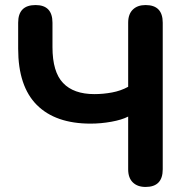

<svg xmlns="http://www.w3.org/2000/svg" viewBox="-20 -733 740 761"><path d="M557 8Q525 8 506.5 -10Q488 -28 488 -62V-271Q463 -258 421.5 -250.5Q380 -243 339 -243Q200 -243 126 -317Q52 -391 52 -540V-643Q52 -713 121 -713Q188 -713 188 -643V-546Q188 -448 230 -404Q272 -360 354 -360Q389 -360 424 -366.5Q459 -373 488 -389V-643Q488 -677 506.5 -695Q525 -713 557 -713Q625 -713 625 -643V-62Q625 8 557 8Z"/></svg>

Font: Chiron GoRound TC SB
Style: Regular
Weight: 500
Designer: Ryoko NISHIZUKA 西塚涼子 (kana, bopomofo & ideographs); Paul D. Hunt (Latin, Greek & Cyrillic); Sandoll Communications 산돌커뮤니
Foundry: Adobe
Version: Version 1.000;hotconv 1.1.1;makeotfexe 2.6.0